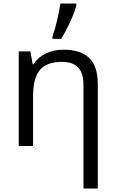

<svg xmlns="http://www.w3.org/2000/svg" viewBox="-20 -826 654 1086"><path d="M452.1 240.2V-346.2Q452.1 -411.6 422.4 -443.8Q392.6 -476.1 329.1 -476.1Q245.1 -476.1 206.1 -430.7Q167 -385.3 167 -280.8V0H85.9V-535.2H151.9L165 -461.9H168.9Q193.8 -501.5 238.8 -523.2Q283.7 -544.9 338.9 -544.9Q435.5 -544.9 484.4 -498.3Q533.2 -451.7 533.2 -349.1V240.2ZM276.9 -620.1Q290 -655.3 303 -710.7Q315.9 -766.1 321.8 -806.2H411.6V-794.9Q402.8 -758.8 376.2 -700.9Q349.6 -643.1 325.7 -606H276.9Z"/></svg>

Font: HunimalSansv1.5
Style: Regular
Weight: 400
Foundry: Ascender Corporation
Version: Version 1.10